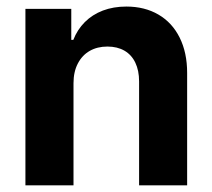

<svg xmlns="http://www.w3.org/2000/svg" viewBox="-20 -557 637 577"><path d="M200.9 0H56.4V-530.4H194.2V-437.1H200.3Q212.3 -468 234.9 -490.6Q257.5 -513.2 289.2 -525.3Q320.9 -537.3 359.7 -537.3Q414.7 -537.3 456.1 -513.2Q497.4 -489.2 519.9 -444Q542.4 -398.9 542.4 -337.8V0H398V-312.4Q398 -345 386.7 -368.6Q375.5 -392.2 354 -404.7Q332.5 -417.1 302.8 -417.1Q272.6 -417.1 249.7 -404.1Q226.8 -391 213.9 -366.1Q200.9 -341.2 200.9 -307Z"/></svg>

Font: Pretendard Variable
Style: Regular
Weight: 400
Designer: Base glyphs from Inter by Rasmus Andersson; Hangul glyphs from Noto Sans CJK(Source Han Sans) by Jang Soo-young and Kang
Foundry: Kil Hyung-jin
Version: Version 1.100;FEAKit 1.0